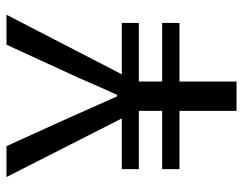

<svg xmlns="http://www.w3.org/2000/svg" viewBox="-99 -654 753 595"><g transform="rotate(-90 277.5 -356.5)"><path d="M231.4 0V-176.8H50.8V-230.5H231.4V-302.7H50.8V-355.5H208L26.4 -712.9H122.1L209 -521.5Q219.7 -498 240.2 -451.2Q263.7 -397.5 276.4 -370.1H281.2Q292 -394.5 312.5 -440.4Q335.9 -495.1 348.6 -521.5L436.5 -712.9H529.3L344.7 -355.5H503.9V-302.7H322.3V-230.5H503.9V-176.8H322.3V0Z"/></g></svg>

Font: Taipei Sans TC Beta
Style: Regular
Weight: 400
Designer: JT Foundry
Foundry: JT Foundry
Version: Version 1.000